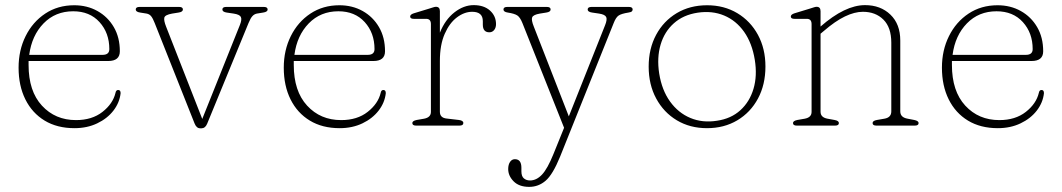

<svg xmlns="http://www.w3.org/2000/svg" viewBox="-20 -490 4141 749"><path d="M447.5 -290Q447.5 -252 402 -252H91.5Q91.5 -244 91.5 -236.5Q91.5 -134.5 143.5 -78Q195.5 -21.5 276.5 -21.5Q339 -21.5 379.8 -53.5Q420.5 -85.5 430.5 -127.5Q432.5 -139 441 -139Q450.5 -139 450.5 -126.5Q446.5 -89.5 422.5 -58.5Q398.5 -27.5 359.2 -8.8Q320 10 270.5 10Q203 10 154.2 -19.5Q105.5 -49 79 -102.2Q52.5 -155.5 52.5 -226Q52.5 -294 80 -349.2Q107.5 -404.5 156.5 -437Q205.5 -469.5 269.5 -469.5Q320 -469.5 360.2 -447Q400.5 -424.5 424 -384.2Q447.5 -344 447.5 -290ZM265.5 -446Q196 -446 150 -398.8Q104 -351.5 94 -276H380Q406.5 -276 406.5 -298.5Q406.5 -361.5 368.2 -403.8Q330 -446 265.5 -446Z M766.5 10.5H761Q746.5 10.5 739 -8.5L583.5 -400Q576.5 -418 569.8 -426.5Q563 -435 552 -437L527 -441Q509.5 -443.5 509.5 -453Q509.5 -463 524.5 -463H678.5Q693.5 -463 693.5 -453Q693.5 -443.5 676.5 -441L651.5 -437Q623.5 -432 621 -421Q618.5 -410 628 -386L769 -26L916 -393Q924.5 -414.5 919.5 -424Q914.5 -433.5 891.5 -437L864.5 -441Q847.5 -443.5 847.5 -453Q847.5 -463 862.5 -463H1009Q1024 -463 1024 -453Q1024 -443.5 1006.5 -441L982 -437Q972 -435 964.8 -427.2Q957.5 -419.5 949.5 -400L788 -7Q780.5 10.5 766.5 10.5Z M1482 -290Q1482 -252 1436.5 -252H1126Q1126 -244 1126 -236.5Q1126 -134.5 1178 -78Q1230 -21.5 1311 -21.5Q1373.5 -21.5 1414.2 -53.5Q1455 -85.5 1465 -127.5Q1467 -139 1475.5 -139Q1485 -139 1485 -126.5Q1481 -89.5 1457 -58.5Q1433 -27.5 1393.8 -8.8Q1354.5 10 1305 10Q1237.5 10 1188.8 -19.5Q1140 -49 1113.5 -102.2Q1087 -155.5 1087 -226Q1087 -294 1114.5 -349.2Q1142 -404.5 1191 -437Q1240 -469.5 1304 -469.5Q1354.5 -469.5 1394.8 -447Q1435 -424.5 1458.5 -384.2Q1482 -344 1482 -290ZM1300 -446Q1230.5 -446 1184.5 -398.8Q1138.5 -351.5 1128.5 -276H1414.5Q1441 -276 1441 -298.5Q1441 -361.5 1402.8 -403.8Q1364.5 -446 1300 -446Z M1696 -446.5V-362.5Q1716.5 -413.5 1752.8 -441.8Q1789 -470 1828 -470Q1868 -470 1891.5 -448.8Q1915 -427.5 1915 -396Q1915 -382 1907.8 -373Q1900.5 -364 1889 -364Q1863.5 -364 1863.5 -394V-407.5Q1863.5 -444 1822 -444Q1791.5 -444 1762.5 -422.2Q1733.5 -400.5 1714.8 -357.8Q1696 -315 1696 -252.5V-54Q1696 -30 1723 -27.5L1770 -22Q1787.5 -20 1787.5 -10Q1787.5 0 1772 0H1603.5Q1588.5 0 1588.5 -10Q1588.5 -18.5 1605.5 -22L1634.5 -27Q1661 -32 1661 -53.5V-396Q1661 -416.5 1642.5 -416.5H1594.5Q1580 -416.5 1580 -425.5Q1580 -433.5 1594 -438L1653 -456Q1661.5 -458.5 1668.8 -461Q1676 -463.5 1680.5 -463.5Q1696 -463.5 1696 -446.5Z M2139 111 2180.5 8.5 2018 -400Q2009 -422.5 1998 -429.8Q1987 -437 1961 -441Q1944 -443.5 1944 -453Q1944 -463 1959 -463H2113Q2128 -463 2128 -453Q2128 -443.5 2111 -441L2086 -437Q2060 -432.5 2056 -422.2Q2052 -412 2062.5 -386L2199 -36L2340 -390.5Q2349.5 -413.5 2344.8 -423.5Q2340 -433.5 2317 -437L2290 -441Q2272.5 -443.5 2272.5 -453Q2272.5 -463 2288 -463H2433Q2448 -463 2448 -453Q2448 -449 2445 -445.8Q2442 -442.5 2431.5 -441Q2403.5 -436.5 2393 -429.2Q2382.5 -422 2374 -400L2165 121Q2136.5 191 2108.5 215Q2080.5 239 2044.5 239Q2005 239 1983.8 217.5Q1962.5 196 1962.5 169.5Q1962.5 152 1969.8 141.5Q1977 131 1988.5 131Q2014 131 2014 164.5V178Q2014 198 2023.8 206Q2033.5 214 2047.5 214Q2073 214 2094.5 191Q2116 168 2139 111Z M2738.5 -469.5Q2804.5 -469.5 2856 -438.8Q2907.5 -408 2936.8 -354Q2966 -300 2966 -230.5Q2966 -160 2937 -105.8Q2908 -51.5 2856.5 -20.8Q2805 10 2738 10Q2671.5 10 2620.2 -20.8Q2569 -51.5 2539.8 -105.8Q2510.5 -160 2510.5 -230Q2510.5 -300 2539.5 -354Q2568.5 -408 2620 -438.8Q2671.5 -469.5 2738.5 -469.5ZM2777 -19Q2832 -27 2868.2 -60Q2904.5 -93 2919.5 -143.8Q2934.5 -194.5 2924.5 -256.5Q2914 -321.5 2882.8 -365.8Q2851.5 -410 2804.8 -429.5Q2758 -449 2701.5 -440.5Q2645.5 -432 2608.8 -399.2Q2572 -366.5 2557 -315.8Q2542 -265 2551.5 -203.5Q2562 -138 2594 -93.8Q2626 -49.5 2673.2 -29.8Q2720.5 -10 2777 -19Z M3181 -446.5V-386.5Q3276.5 -470 3354.5 -470Q3415 -470 3453.5 -433Q3492 -396 3492 -332V-55.5Q3492 -32 3520.5 -27L3546.5 -22Q3563.5 -18.5 3563.5 -10Q3563.5 0 3548.5 0H3399Q3384 0 3384 -10Q3384 -19 3401 -22L3430 -27Q3457 -31.5 3457 -55.5V-323.5Q3457 -383 3426.2 -413.5Q3395.5 -444 3346 -444Q3314 -444 3276 -425.8Q3238 -407.5 3193 -368.5L3181 -358.5V-54Q3181 -32 3208 -27L3235.5 -22Q3252.5 -19 3252.5 -10Q3252.5 0 3237.5 0H3088.5Q3073.5 0 3073.5 -10Q3073.5 -18.5 3090.5 -22L3119.5 -27Q3146 -32 3146 -53.5V-396Q3146 -416.5 3127.5 -416.5H3079.5Q3065 -416.5 3065 -425.5Q3065 -433.5 3079 -438L3138 -456Q3146.5 -458.5 3153.8 -461Q3161 -463.5 3165.5 -463.5Q3181 -463.5 3181 -446.5Z M4049.5 -290Q4049.5 -252 4004 -252H3693.5Q3693.5 -244 3693.5 -236.5Q3693.5 -134.5 3745.5 -78Q3797.5 -21.5 3878.5 -21.5Q3941 -21.5 3981.8 -53.5Q4022.5 -85.5 4032.5 -127.5Q4034.5 -139 4043 -139Q4052.5 -139 4052.5 -126.5Q4048.5 -89.5 4024.5 -58.5Q4000.5 -27.5 3961.2 -8.8Q3922 10 3872.5 10Q3805 10 3756.2 -19.5Q3707.5 -49 3681 -102.2Q3654.5 -155.5 3654.5 -226Q3654.5 -294 3682 -349.2Q3709.5 -404.5 3758.5 -437Q3807.5 -469.5 3871.5 -469.5Q3922 -469.5 3962.2 -447Q4002.5 -424.5 4026 -384.2Q4049.5 -344 4049.5 -290ZM3867.5 -446Q3798 -446 3752 -398.8Q3706 -351.5 3696 -276H3982Q4008.5 -276 4008.5 -298.5Q4008.5 -361.5 3970.2 -403.8Q3932 -446 3867.5 -446Z"/></svg>

Font: Fraunces 9pt S050 Thin
Style: Regular
Weight: 100
Version: Version 1.000; ttfautohint (v1.8.3)